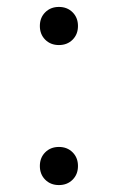

<svg xmlns="http://www.w3.org/2000/svg" viewBox="-20 -527 340 554"><path d="M150 -397Q126 -397 110.5 -412.5Q95 -428 95 -452Q95 -476 110.5 -491.5Q126 -507 150 -507Q174 -507 189.5 -491.5Q205 -476 205 -452Q205 -428 189.5 -412.5Q174 -397 150 -397ZM150 7Q126 7 110.5 -8.5Q95 -24 95 -48Q95 -72 110.5 -87.5Q126 -103 150 -103Q174 -103 189.5 -87.5Q205 -72 205 -48Q205 -24 189.5 -8.5Q174 7 150 7Z"/></svg>

Font: PT Root UI
Style: Regular
Weight: 400
Designer: Vitaly Kuzmin
Foundry: ParaType Ltd.
Version: Version 2.001G